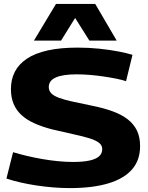

<svg xmlns="http://www.w3.org/2000/svg" viewBox="-20 -954 759 984"><path d="M659 -673 626 -538Q605 -545 575 -551Q545 -557 511 -562Q477 -567 441.5 -570Q406 -573 373 -573Q302 -573 266 -557Q230 -541 230 -508Q230 -489 242.5 -476Q255 -463 281.5 -453Q308 -443 349 -434Q390 -425 448 -413Q509 -401 556 -384Q603 -367 634.5 -342.5Q666 -318 682 -284.5Q698 -251 698 -205Q698 -133 656.5 -85.5Q615 -38 534.5 -14Q454 10 338 10Q297 10 253.5 6.5Q210 3 167 -3.5Q124 -10 84.5 -19Q45 -28 13 -39L47 -174Q80 -164 118 -155Q156 -146 196 -139Q236 -132 276.5 -128Q317 -124 354 -124Q407 -124 440 -131.5Q473 -139 488.5 -153.5Q504 -168 504 -190Q504 -209 487.5 -222Q471 -235 439 -245Q407 -255 358.5 -265.5Q310 -276 247 -291Q197 -304 157.5 -321.5Q118 -339 91 -363.5Q64 -388 50 -421Q36 -454 36 -497Q36 -547 56 -586Q76 -625 117.5 -653Q159 -681 224 -695.5Q289 -710 377 -710Q435 -710 488 -704.5Q541 -699 585.5 -690.5Q630 -682 659 -673ZM154 -746 267 -934H468L578 -746H438L365 -862L293 -746Z"/></svg>

Font: Georama SemiExpanded
Style: Bold
Weight: 700
Width: 6
Designer: Jean-Baptiste Levee
Foundry: Production Type
Version: Version 1.001